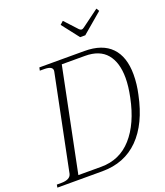

<svg xmlns="http://www.w3.org/2000/svg" viewBox="-180 -1019 971 1128"><g transform="rotate(-20 306.0 -455.0)"><path d="M327 -892 347 -910 420 -831Q428 -824 435 -824Q440 -824 450 -831L557 -910L568 -892L442 -785H410ZM-15 -18H12Q69 -18 77 -52L198 -647Q205 -681 147 -681H120L124 -700H406Q517 -700 573.5 -641.5Q630 -583 630 -472Q630 -412 616 -350Q581 -180 491.5 -90Q402 0 263 0H-18ZM266 -27Q382 -27 458 -112.5Q534 -198 565 -350Q579 -417 579 -469Q579 -566 534.5 -619Q490 -672 399 -672H254L123 -27Z"/></g></svg>

Font: Taviraj ExtraLight
Style: Italic
Weight: 275
Italic angle: -12°
Designer: Katatrad Team
Foundry: CadsonDemak
Version: Version 1.001